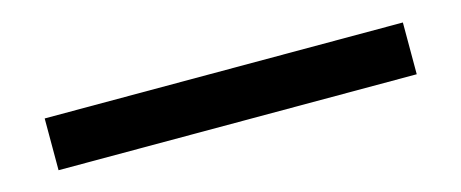

<svg xmlns="http://www.w3.org/2000/svg" viewBox="-24 -215 804 335"><g transform="rotate(-15 378.0 -47.0)"><path d="M55 0V-93.5H702V0Z"/></g></svg>

Font: Karla SemiBold
Style: Regular
Weight: 600
Designer: Jonathan Pinhorn
Version: Version 2.004; ttfautohint (v1.8.4.7-5d5b);gftools[0.9.33]